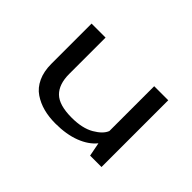

<svg xmlns="http://www.w3.org/2000/svg" viewBox="-84 -755 1019 1019"><g transform="rotate(45 425.0 -245.5)"><path d="M376.5 10Q327 10 286 -0.8Q245 -11.5 210.5 -34.8Q176 -58 156.5 -100Q137 -142 137 -199.5V-501H242V-228Q242 -150.5 281.5 -111.8Q321 -73 415.5 -73Q495.5 -73 544.8 -101.8Q594 -130.5 607 -164.5V-501H712.5V0H627L612 -77.5Q579 -36.5 518.5 -13.2Q458 10 376.5 10Z"/></g></svg>

Font: League Mono Wide
Style: Regular
Weight: 400
Width: 8
Designer: Tyler Finck
Foundry: The League of Moveable Type / Tyler Finck
Version: Version 2.210